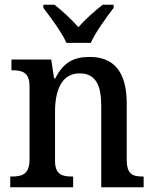

<svg xmlns="http://www.w3.org/2000/svg" viewBox="-20 -786 649 806"><path d="M259 -606H361C381 -651 428 -715 457 -753V-766H411C379 -741 337 -704 309 -672C281 -704 241 -741 209 -766H162V-753C191 -715 239 -651 259 -606ZM23 0H287V-45H282C241 -45 211 -53 211 -111V-317C211 -402 236 -478 314 -478C382 -478 405 -428 405 -341V0H583V-45H579C537 -45 512 -54 512 -116V-351C512 -488 455 -547 357 -547C291 -547 247 -526 212 -457H207L195 -536H28V-491H33C73 -491 104 -482 104 -424V-116C104 -54 72 -45 30 -45H23Z"/></svg>

Font: Noto Serif Bengali SemiCondensed
Style: Regular
Weight: 400
Width: 4
Designer: Juan Bruce, Universal Thirst, Indian Type Foundry and the Monotype Design Team.
Foundry: Monotype Imaging Inc.
Version: Version 2.003